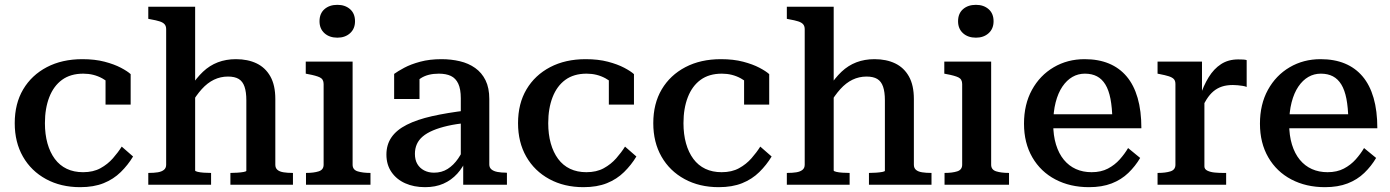

<svg xmlns="http://www.w3.org/2000/svg" viewBox="-20 -765 5757 795"><path d="M324 -52Q366 -52 396 -68.5Q426 -85 447.5 -109.5Q469 -134 484 -158L531 -117Q510 -82 480 -52.5Q450 -23 409 -6.5Q368 10 312 10Q232 10 170.5 -23.5Q109 -57 75 -116.5Q41 -176 41 -255Q41 -336 76 -395Q111 -454 174 -487Q237 -520 321 -520Q373 -520 413 -509.5Q453 -499 480.5 -484.5Q508 -470 521 -458V-332H417V-451Q428 -449 436.5 -444Q445 -439 450.5 -431Q456 -423 457.5 -413Q459 -403 455 -393Q439 -421 403.5 -440.5Q368 -460 325 -460Q272 -460 237 -434.5Q202 -409 184 -362.5Q166 -316 166 -255Q166 -209 176.5 -171.5Q187 -134 207 -107Q227 -80 256.5 -66Q286 -52 324 -52Z M788 -737V-59Q788 -56 798.5 -53.5Q809 -51 824 -50Q839 -49 852 -49H854V0H594V-49H596Q617 -49 633 -51.5Q649 -54 658.5 -61.5Q668 -69 668 -83V-644Q668 -657 661.5 -664.5Q655 -672 641 -676.5Q627 -681 604 -685L594 -687V-737ZM1193 0H934V-49H936Q948 -49 963 -50Q978 -51 989 -53Q1000 -55 1000 -58V-350Q1000 -384 992.5 -406Q985 -428 968.5 -438Q952 -448 924 -448Q893 -448 866 -435Q839 -422 815.5 -396Q792 -370 770 -332L768 -403Q793 -442 820.5 -468Q848 -494 882 -507Q916 -520 957 -520Q1006 -520 1042.5 -502.5Q1079 -485 1099.5 -448.5Q1120 -412 1120 -355V-83Q1120 -69 1129 -61.5Q1138 -54 1154.5 -51.5Q1171 -49 1191 -49H1193Z M1377 -609Q1344 -609 1323.5 -627.5Q1303 -646 1303 -677Q1303 -709 1323.5 -727Q1344 -745 1377 -745Q1409 -745 1429.5 -727Q1450 -709 1450 -677Q1450 -646 1429.5 -627.5Q1409 -609 1377 -609ZM1440 -510V-83Q1440 -62 1461 -55.5Q1482 -49 1513 -49H1514V0H1247V-49H1248Q1279 -49 1299.5 -55.5Q1320 -62 1320 -83V-417Q1320 -437 1304.5 -444.5Q1289 -452 1256 -458L1246 -460V-510Z M1914 -308 1913 -256Q1869 -252 1834 -244Q1799 -236 1773 -225Q1747 -214 1730.5 -200Q1714 -186 1706 -168Q1698 -150 1698 -128Q1698 -103 1708 -86Q1718 -69 1736 -59.5Q1754 -50 1777 -50Q1809 -50 1833.5 -65.5Q1858 -81 1877 -108.5Q1896 -136 1910 -174L1913 -110Q1898 -73 1873.5 -46Q1849 -19 1816 -4.5Q1783 10 1740 10Q1694 10 1658 -6Q1622 -22 1601 -52.5Q1580 -83 1580 -125Q1580 -166 1601 -196.5Q1622 -227 1664.5 -248.5Q1707 -270 1769 -284Q1831 -298 1914 -308ZM1898 0V-103L1888 -104V-358Q1888 -396 1877.5 -418.5Q1867 -441 1847 -450.5Q1827 -460 1797 -460Q1752 -460 1723 -441.5Q1694 -423 1676 -397Q1673 -409 1674.5 -419Q1676 -429 1682 -437Q1688 -445 1697 -451Q1706 -457 1717 -460V-355H1612V-459Q1627 -470 1654 -484.5Q1681 -499 1720 -509.5Q1759 -520 1808 -520Q1848 -520 1884 -511.5Q1920 -503 1947.5 -483.5Q1975 -464 1990.5 -432.5Q2006 -401 2006 -355V-84Q2006 -71 2015 -63.5Q2024 -56 2040 -53Q2056 -50 2077 -50L2079 -49V0Z M2408 -52Q2450 -52 2480 -68.5Q2510 -85 2531.5 -109.5Q2553 -134 2568 -158L2615 -117Q2594 -82 2564 -52.5Q2534 -23 2493 -6.5Q2452 10 2396 10Q2316 10 2254.5 -23.5Q2193 -57 2159 -116.5Q2125 -176 2125 -255Q2125 -336 2160 -395Q2195 -454 2258 -487Q2321 -520 2405 -520Q2457 -520 2497 -509.5Q2537 -499 2564.5 -484.5Q2592 -470 2605 -458V-332H2501V-451Q2512 -449 2520.5 -444Q2529 -439 2534.5 -431Q2540 -423 2541.5 -413Q2543 -403 2539 -393Q2523 -421 2487.5 -440.5Q2452 -460 2409 -460Q2356 -460 2321 -434.5Q2286 -409 2268 -362.5Q2250 -316 2250 -255Q2250 -209 2260.5 -171.5Q2271 -134 2291 -107Q2311 -80 2340.5 -66Q2370 -52 2408 -52Z M2968 -52Q3010 -52 3040 -68.5Q3070 -85 3091.5 -109.5Q3113 -134 3128 -158L3175 -117Q3154 -82 3124 -52.5Q3094 -23 3053 -6.5Q3012 10 2956 10Q2876 10 2814.5 -23.5Q2753 -57 2719 -116.5Q2685 -176 2685 -255Q2685 -336 2720 -395Q2755 -454 2818 -487Q2881 -520 2965 -520Q3017 -520 3057 -509.5Q3097 -499 3124.5 -484.5Q3152 -470 3165 -458V-332H3061V-451Q3072 -449 3080.5 -444Q3089 -439 3094.5 -431Q3100 -423 3101.5 -413Q3103 -403 3099 -393Q3083 -421 3047.5 -440.5Q3012 -460 2969 -460Q2916 -460 2881 -434.5Q2846 -409 2828 -362.5Q2810 -316 2810 -255Q2810 -209 2820.5 -171.5Q2831 -134 2851 -107Q2871 -80 2900.5 -66Q2930 -52 2968 -52Z M3432 -737V-59Q3432 -56 3442.5 -53.5Q3453 -51 3468 -50Q3483 -49 3496 -49H3498V0H3238V-49H3240Q3261 -49 3277 -51.5Q3293 -54 3302.5 -61.5Q3312 -69 3312 -83V-644Q3312 -657 3305.5 -664.5Q3299 -672 3285 -676.5Q3271 -681 3248 -685L3238 -687V-737ZM3837 0H3578V-49H3580Q3592 -49 3607 -50Q3622 -51 3633 -53Q3644 -55 3644 -58V-350Q3644 -384 3636.5 -406Q3629 -428 3612.5 -438Q3596 -448 3568 -448Q3537 -448 3510 -435Q3483 -422 3459.5 -396Q3436 -370 3414 -332L3412 -403Q3437 -442 3464.5 -468Q3492 -494 3526 -507Q3560 -520 3601 -520Q3650 -520 3686.5 -502.5Q3723 -485 3743.5 -448.5Q3764 -412 3764 -355V-83Q3764 -69 3773 -61.5Q3782 -54 3798.5 -51.5Q3815 -49 3835 -49H3837Z M4021 -609Q3988 -609 3967.5 -627.5Q3947 -646 3947 -677Q3947 -709 3967.5 -727Q3988 -745 4021 -745Q4053 -745 4073.5 -727Q4094 -709 4094 -677Q4094 -646 4073.5 -627.5Q4053 -609 4021 -609ZM4084 -510V-83Q4084 -62 4105 -55.5Q4126 -49 4157 -49H4158V0H3891V-49H3892Q3923 -49 3943.5 -55.5Q3964 -62 3964 -83V-417Q3964 -437 3948.5 -444.5Q3933 -452 3900 -458L3890 -460V-510Z M4341 -252Q4341 -204 4352.5 -166.5Q4364 -129 4385 -103.5Q4406 -78 4435 -65Q4464 -52 4500 -52Q4539 -52 4567.5 -67Q4596 -82 4616.5 -105Q4637 -128 4651 -152L4701 -111Q4681 -77 4652 -49Q4623 -21 4583 -5.5Q4543 10 4489 10Q4411 10 4350 -22Q4289 -54 4254.5 -113.5Q4220 -173 4220 -253Q4220 -333 4253 -393Q4286 -453 4343 -486.5Q4400 -520 4471 -520Q4528 -520 4571.5 -502Q4615 -484 4645 -448.5Q4675 -413 4690.5 -359.5Q4706 -306 4706 -234H4320L4319 -292H4613L4586 -269Q4585 -320 4578 -356Q4571 -392 4557 -415Q4543 -438 4522 -449Q4501 -460 4472 -460Q4444 -460 4420.5 -446.5Q4397 -433 4379 -406.5Q4361 -380 4351 -341Q4341 -302 4341 -252Z M5142 -516V-405Q5135 -408 5125 -409.5Q5115 -411 5105 -412Q5095 -413 5085 -413Q5059 -413 5039.5 -406.5Q5020 -400 5004.5 -387Q4989 -374 4976 -353.5Q4963 -333 4949 -304L4948 -364Q4963 -410 4984.5 -445Q5006 -480 5036 -499.5Q5066 -519 5107 -519Q5118 -519 5127.5 -518.5Q5137 -518 5142 -516ZM4773 0V-49H4775Q4806 -49 4826.5 -55.5Q4847 -62 4847 -83V-417Q4847 -431 4840 -438Q4833 -445 4818.5 -449.5Q4804 -454 4783 -458L4773 -460V-510H4957V-359L4967 -369V-76Q4967 -64 4980 -58Q4993 -52 5010.5 -50.5Q5028 -49 5042 -49H5057V0Z M5318 -252Q5318 -204 5329.5 -166.5Q5341 -129 5362 -103.5Q5383 -78 5412 -65Q5441 -52 5477 -52Q5516 -52 5544.5 -67Q5573 -82 5593.5 -105Q5614 -128 5628 -152L5678 -111Q5658 -77 5629 -49Q5600 -21 5560 -5.5Q5520 10 5466 10Q5388 10 5327 -22Q5266 -54 5231.5 -113.5Q5197 -173 5197 -253Q5197 -333 5230 -393Q5263 -453 5320 -486.5Q5377 -520 5448 -520Q5505 -520 5548.5 -502Q5592 -484 5622 -448.5Q5652 -413 5667.5 -359.5Q5683 -306 5683 -234H5297L5296 -292H5590L5563 -269Q5562 -320 5555 -356Q5548 -392 5534 -415Q5520 -438 5499 -449Q5478 -460 5449 -460Q5421 -460 5397.5 -446.5Q5374 -433 5356 -406.5Q5338 -380 5328 -341Q5318 -302 5318 -252Z"/></svg>

Font: Roboto Serif 36pt Medium
Style: Regular
Weight: 500
Designer: Greg Gazdowicz
Foundry: Commercial Type
Version: Version 1.008